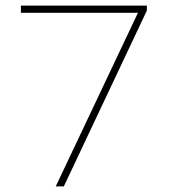

<svg xmlns="http://www.w3.org/2000/svg" viewBox="-20 -762 612 689"><path d="M180 -93H209L507 -724V-742H55V-716H475Z"/></svg>

Font: Noto Sans Telugu UI Thin
Style: Regular
Weight: 100
Designer: Jelle Bosma - Monotype Design Team
Foundry: Monotype Imaging Inc.
Version: Version 2.005